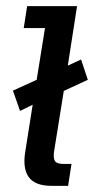

<svg xmlns="http://www.w3.org/2000/svg" viewBox="-20 -603 305 623"><path d="M45 -243 22 -309 99 -344 126 -512H57L68 -583H230L200 -390L243 -410L265 -344L187 -308L156 -115Q152 -91 158 -81Q164 -71 187 -71H212L201 0H147Q94 0 73.5 -28Q53 -56 62 -111L86 -263Z"/></svg>

Font: Rokkitt Medium
Style: Italic
Weight: 500
Italic angle: -9°
Designer: Vernon Adams
Foundry: Vernon Adams
Version: Version 3.103